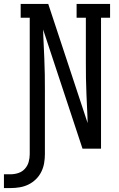

<svg xmlns="http://www.w3.org/2000/svg" viewBox="-82 -755 602 975"><path d="M-62 200V130H-28Q-8 130 11.5 123.5Q31 117 44.5 102Q58 87 63.5 67.5Q69 48 69 28V-665H23V-735H163L363 -130Q363 -139 362.5 -148Q362 -157 362 -165L357 -276Q355 -317 354.5 -358.5Q354 -400 354 -441V-665H307V-735H477V-665H431V0H337L137 -605Q137 -596 137.5 -587Q138 -578 138 -570L143 -459Q145 -418 145.5 -376.5Q146 -335 146 -294V28Q146 51 142 74Q138 97 127.5 118Q117 139 100 155.5Q83 172 62.5 182Q42 192 19 196Q-4 200 -28 200Z"/></svg>

Font: Iosevka Curly Slab
Style: Regular
Weight: 400
Monospace: yes
Designer: Belleve Invis
Foundry: Belleve Invis
Version: Version 22.1.2; ttfautohint (v1.8.4)